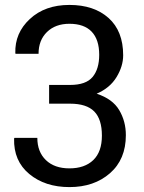

<svg xmlns="http://www.w3.org/2000/svg" viewBox="-20 -741 580 771"><path d="M177.2 -399.9H261.2Q325.2 -399.9 351.8 -431.9Q378.4 -463.9 378.4 -521Q378.4 -582 348.1 -613.8Q317.9 -645.5 258.8 -645.5Q202.6 -645.5 168.7 -612.5Q134.8 -579.6 134.8 -524.9H42.5L41.5 -527.8Q39.1 -608.4 99.9 -664.8Q160.6 -721.2 258.8 -721.2Q357.4 -721.2 416 -668.7Q474.6 -616.2 474.6 -519Q474.6 -475.1 448 -431.4Q421.4 -387.7 368.2 -364.7Q432.1 -343.8 458.7 -298.8Q485.4 -253.9 485.4 -198.2Q485.4 -101.1 421.6 -45.4Q357.9 10.3 258.8 10.3Q161.1 10.3 97.7 -42.2Q34.2 -94.7 36.6 -184.6L38.1 -187.5H129.9Q129.9 -131.3 164.3 -98.1Q198.7 -64.9 258.8 -64.9Q319.8 -64.9 354.5 -98.1Q389.2 -131.3 389.2 -196.3Q389.2 -262.2 358.4 -293.5Q327.6 -324.7 261.2 -324.7H177.2Z"/></svg>

Font: TypoPRO Roboto Slab
Style: Regular
Weight: 400
Designer: Google
Version: Version 1.100263; 2013; ttfautohint (v0.94.20-1c74) -l 8 -r 